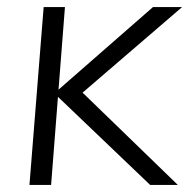

<svg xmlns="http://www.w3.org/2000/svg" viewBox="-20 -521 538 541"><path d="M63 0 103 -501H163L124 0ZM403 0 133 -258 411 -501H493L186 -237L190 -282L481 0Z"/></svg>

Font: Muli Light
Style: Italic
Weight: 300
Italic angle: -4.541°
Designer: Vernon Adams
Foundry: Vernon Adams
Version: Version 2.100; ttfautohint (v1.8.1.43-b0c9)